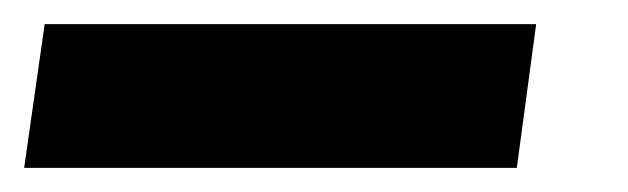

<svg xmlns="http://www.w3.org/2000/svg" viewBox="-70 29 520 159"><path d="M-50 168 -33 49H374L358 168Z"/></svg>

Font: Fira Sans Extra Condensed
Style: Bold Italic
Weight: 700
Width: 3
Italic angle: -8°
Designer: Carrois Corporate & Edenspiekermann AG
Foundry: Carrois Corporate GbR & Edenspiekermann AG
Version: Version 4.203